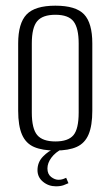

<svg xmlns="http://www.w3.org/2000/svg" viewBox="-20 -523 388 676"><path d="M175 7Q129 7 100 -5.5Q71 -18 57.5 -49Q44 -80 44 -133V-370Q44 -441 73.5 -472Q103 -503 175 -503Q247 -503 276 -472.5Q305 -442 305 -370V-133Q305 -81 292 -50Q279 -19 250.5 -6Q222 7 175 7ZM175 -25Q220 -25 238.5 -47Q257 -69 257 -127V-370Q257 -424 239 -447.5Q221 -471 175 -471Q130 -471 111 -448.5Q92 -426 92 -370V-127Q92 -70 111 -47.5Q130 -25 175 -25ZM177 133Q151 133 131.5 117Q112 101 112 76Q112 48 131.5 28Q151 8 173 0H201Q175 13 161 32Q147 51 147 70Q147 90 160 100Q173 110 186 110Q195 110 202 107.5Q209 105 213 103L221 122Q215 125 204 129Q193 133 177 133Z"/></svg>

Font: Alumni Sans Light
Style: Regular
Weight: 300
Version: Version 1.018